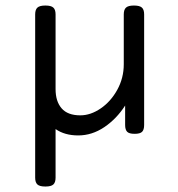

<svg xmlns="http://www.w3.org/2000/svg" viewBox="-20 -476 640 690"><path d="M498 -424.3V-26.9Q498 -9.8 490.7 -2.4Q483.4 4.9 464.4 4.9H463.4Q444.3 4.9 437 -2.4Q429.7 -9.8 429.7 -26.9V-96.7Q398.9 -48.8 354.7 -19Q310.5 10.7 261.2 10.7Q212.4 10.7 179.7 -12.2V162.6Q179.7 179.7 171.6 187Q163.6 194.3 143.6 194.3H142.6Q122.6 194.3 114.5 187Q106.4 179.7 106.4 162.6V-424.3Q106.4 -441.4 114.5 -448.7Q122.6 -456.1 142.6 -456.1H143.6Q163.6 -456.1 171.6 -448.7Q179.7 -441.4 179.7 -424.3V-155.8Q179.7 -111.8 201.4 -86.7Q223.1 -61.5 268.6 -61.5Q305.7 -61.5 342 -86.4Q378.4 -111.3 401.6 -153.6Q424.8 -195.8 424.8 -245.1V-424.3Q424.8 -441.4 432.9 -448.7Q440.9 -456.1 460.9 -456.1H461.9Q481.9 -456.1 490 -448.7Q498 -441.4 498 -424.3Z"/></svg>

Font: Courier Prime Code
Style: Regular
Weight: 400
Designer: Alan Dague-Greene
Foundry: Quote-Unquote Apps
Version: Version 3.0318